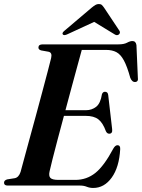

<svg xmlns="http://www.w3.org/2000/svg" viewBox="-21 -920 704 952"><path d="M374.5 0H17Q-1 0 -1 -14Q-1 -26 14.5 -30.5L52.5 -36.5Q72 -40.5 81 -67.5Q86 -86 97.5 -128.5Q109 -171 124.5 -227.8Q140 -284.5 156.8 -346Q173.5 -407.5 188.8 -465Q204 -522.5 215.8 -566.8Q227.5 -611 232.5 -632Q239 -659.5 219.5 -663.5L183 -670Q169.5 -674 169.5 -684Q169.5 -700 190.5 -700H566Q593.5 -700 608.8 -708.2Q624 -716.5 635.5 -716.5Q652.5 -716.5 655.5 -696.5L662.5 -536Q666 -515 650 -513.5Q634 -512 625 -534Q609.5 -590.5 593.2 -620.5Q577 -650.5 556 -661.5Q535 -672.5 505 -672.5H384.5Q377.5 -647.5 364.8 -600.5Q352 -553.5 336 -494.5Q320 -435.5 303.5 -373.5H405Q434 -373.5 455.8 -390.5Q477.5 -407.5 484.5 -453Q489 -465 499.5 -465Q513.5 -465 515.5 -449L535 -280Q538 -258 521.5 -257Q510 -256.5 504 -269.5Q489 -311 466.8 -328.2Q444.5 -345.5 404 -345.5H296Q279.5 -284.5 264.8 -228.8Q250 -173 239.5 -131.2Q229 -89.5 225 -71Q219.5 -48 228.8 -38Q238 -28 269.5 -28H352.5Q408.5 -28 451.8 -62.5Q495 -97 541 -183.5Q550.5 -200 561.5 -200Q576 -200 575 -180.5Q570 -91 533 -39.5Q496 12 441 12Q424 12 409.2 6Q394.5 0 374.5 0ZM314 -750.5Q297.5 -742.5 291 -748.5Q284.5 -756 298 -767L433.5 -882Q444 -890.5 451.8 -895.2Q459.5 -900 469 -900Q479 -900 484 -895.2Q489 -890.5 495 -882L571.5 -767Q575 -761.5 573.2 -756.2Q571.5 -751 567.5 -748.5Q558 -742 546 -750.5L446 -811.5Z"/></svg>

Font: Fraunces 72pt S000 SemiBold
Style: Italic
Weight: 600
Italic angle: -16°
Version: Version 1.000; ttfautohint (v1.8.3)